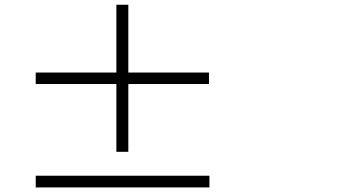

<svg xmlns="http://www.w3.org/2000/svg" viewBox="-20 -820 1540 816"><path d="M868.2 -511.7V-462.9H525.4V-174.8H474.6V-462.9H131.8V-511.7H474.6V-799.8H525.4V-511.7ZM131.8 -73.2H870.1V-23.4H131.8Z"/></svg>

Font: Bpmf Zihi Sans Light
Style: Light
Weight: 300
Foundry: But Ko
Version: Version 1.320